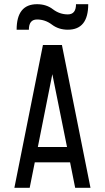

<svg xmlns="http://www.w3.org/2000/svg" viewBox="-20 -899 502 919"><path d="M48.8 0Q83 -170.9 185.5 -683.6Q208 -683.6 276.4 -683.6Q310.5 -512.7 413.1 0Q394.5 0 339.8 0Q334 -30.3 315.4 -122.1Q273.4 -122.1 146.5 -122.1Q140.6 -91.8 122.1 0Q103.5 0 48.8 0ZM59.6 -756.8Q59.6 -878.9 157.2 -878.9Q202.1 -878.9 233.4 -854.5Q265.6 -830.1 304.7 -830.1Q343.8 -830.1 343.8 -878.9Q363.3 -878.9 402.3 -878.9Q402.3 -756.8 304.7 -756.8Q260.7 -756.8 228.5 -781.2Q196.3 -805.7 157.2 -805.7Q118.2 -805.7 118.2 -756.8Q98.6 -756.8 59.6 -756.8ZM161.1 -195.3Q196.3 -195.3 300.8 -195.3Q283.2 -282.2 230.5 -543.9Q213.9 -457 161.1 -195.3Z"/></svg>

Font: ZAANS 2018
Style: Regular
Weight: 400
Designer: Counter Creatives
Version: Version 1.0 - 24-01-18